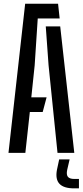

<svg xmlns="http://www.w3.org/2000/svg" viewBox="-20 -820 444 1030"><path d="M25.5 0 115 -800H291.5L300 -721H182.5L166 -469.5L148 -298H230L209 -219H140L116 0ZM288.5 0 240.5 -470.5 225.5 -678.5H303L378.5 0ZM403.5 190.5H377.5Q322 190.5 299 166Q276 141.5 285.5 91L297.5 35H353.5L340.5 91Q335 117 344.2 128.5Q353.5 140 378.5 140H403.5Z"/></svg>

Font: Big Shoulders Stencil Text Thin Medium
Style: Regular
Weight: 500
Version: Version 2.001